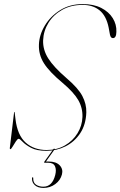

<svg xmlns="http://www.w3.org/2000/svg" viewBox="-20 -730 591 942"><path d="M207.5 10Q160 10 132.5 -4.8Q105 -19.5 91.2 -34.2Q77.5 -49 71.5 -49Q66 -49 57.8 -36.2Q49.5 -23.5 42 -10.8Q34.5 2 31 2Q28 2 28 -3L49 -178Q50 -181 50.5 -181Q53 -181 52 -178L56 -145Q65.5 -66.5 106.2 -30.2Q147 6 209 6Q259.5 6 298.5 -16.5Q337.5 -39 360.2 -76Q383 -113 384.5 -156Q386 -200.5 364.2 -238.5Q342.5 -276.5 287.5 -323Q222.5 -377 195.8 -419.2Q169 -461.5 171 -511Q172.5 -558.5 199.8 -604.2Q227 -650 274.8 -680Q322.5 -710 386 -710Q439.5 -710 476.8 -691Q514 -672 533.2 -641Q552.5 -610 551 -574Q550.5 -543 534 -543Q523 -543 519.5 -560L513 -595Q501.5 -652 468.8 -679Q436 -706 385.5 -706Q328.5 -706 285.5 -682Q242.5 -658 218 -618.5Q193.5 -579 191.5 -532Q190 -485.5 216.8 -443.2Q243.5 -401 306 -347Q364 -297.5 384.2 -258.5Q404.5 -219.5 403.5 -179Q401.5 -118.5 373.5 -76.2Q345.5 -34 301.5 -12Q257.5 10 207.5 10ZM243 0H250L205.5 62.5H218.5Q255.5 62.5 273 81.2Q290.5 100 284 125.5Q276.5 154.5 251.2 173.2Q226 192 193.5 192Q166 192 151 178.5Q136 165 137 144.5Q137.5 140 140.5 139.5Q143 139 143 143.5Q142 166 156.8 176Q171.5 186 192.5 186Q236.5 186 251 128.5Q257.5 103 249.8 85.8Q242 68.5 217 68.5H200Q193.5 68.5 198.5 62Z"/></svg>

Font: Fraunces 144pt S000 Thin
Style: Italic
Weight: 100
Italic angle: -16°
Version: Version 1.000; ttfautohint (v1.8.3)